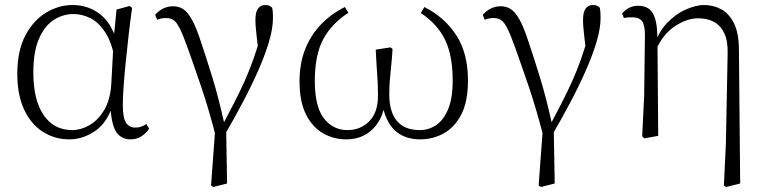

<svg xmlns="http://www.w3.org/2000/svg" viewBox="-20 -542 3054 766"><path d="M257 14Q198 14 150.5 -16.5Q103 -47 76 -105.5Q49 -164 49 -247Q49 -340 81.5 -401Q114 -462 164.5 -492Q215 -522 269 -522Q335 -522 383.5 -482Q432 -442 454 -349H462L440 -296Q428 -368 402 -409.5Q376 -451 342.5 -468.5Q309 -486 273 -486Q231 -486 194.5 -462.5Q158 -439 135.5 -387.5Q113 -336 113 -253Q113 -143 154 -83Q195 -23 268 -23Q302 -23 336 -42Q370 -61 395 -102Q420 -143 424 -207L434 -393L445 -504L497 -518L507 -511Q500 -461 493.5 -404.5Q487 -348 481.5 -293.5Q476 -239 473 -194.5Q470 -150 470 -123Q470 -71 483 -52Q496 -33 520 -33Q534 -33 544 -37Q554 -41 564 -47L575 -29Q563 -10 544 2Q525 14 501 14Q462 14 442.5 -17.5Q423 -49 420 -128H432Q408 -52 359 -19Q310 14 257 14Z M822 198 841 -60 843 10Q813 -107 783 -195Q753 -283 728 -353Q710 -403 697.5 -428Q685 -453 673 -461.5Q661 -470 642 -470Q622 -470 607 -463L599 -483Q613 -499 631 -508Q649 -517 671 -517Q693 -517 710.5 -506Q728 -495 745.5 -464Q763 -433 782 -374Q802 -315 827 -234Q852 -153 876 -44L882 -43L886 190L831 204ZM877 -5 861 -30Q890 -85 913.5 -130.5Q937 -176 956 -218.5Q975 -261 991.5 -307.5Q1008 -354 1023 -410L1014 -315Q1008 -361 1005 -387.5Q1002 -414 1000.5 -431Q999 -448 999 -462Q999 -494 1009.5 -508Q1020 -522 1038 -522Q1049 -522 1055 -519Q1061 -516 1066 -511Q1068 -501 1068.5 -491Q1069 -481 1069 -469Q1069 -429 1053 -375Q1037 -321 1009.5 -259Q982 -197 947.5 -132Q913 -67 877 -5Z M1361 14Q1310 14 1267.5 -11Q1225 -36 1200 -87Q1175 -138 1175 -217Q1175 -290 1198 -347Q1221 -404 1262 -446Q1303 -488 1356 -514L1370 -491Q1303 -448 1269.5 -385.5Q1236 -323 1236 -219Q1236 -116 1272.5 -69.5Q1309 -23 1366 -23Q1418 -23 1453 -58Q1488 -93 1488 -160Q1488 -203 1485 -243Q1482 -283 1479 -344L1538 -353L1546 -347Q1544 -309 1540.5 -277.5Q1537 -246 1535 -219Q1533 -192 1533 -166Q1533 -96 1563.5 -59.5Q1594 -23 1655 -23Q1690 -23 1719.5 -42.5Q1749 -62 1767.5 -105.5Q1786 -149 1786 -220Q1786 -322 1755 -384.5Q1724 -447 1659 -490L1673 -514Q1753 -474 1800 -402Q1847 -330 1847 -221Q1847 -137 1820.5 -85.5Q1794 -34 1750.5 -10Q1707 14 1657 14Q1592 14 1553.5 -23.5Q1515 -61 1503 -139H1516Q1512 -92 1491 -57.5Q1470 -23 1437 -4.5Q1404 14 1361 14Z M2129 198 2148 -60 2150 10Q2120 -107 2090 -195Q2060 -283 2035 -353Q2017 -403 2004.5 -428Q1992 -453 1980 -461.5Q1968 -470 1949 -470Q1929 -470 1914 -463L1906 -483Q1920 -499 1938 -508Q1956 -517 1978 -517Q2000 -517 2017.5 -506Q2035 -495 2052.5 -464Q2070 -433 2089 -374Q2109 -315 2134 -234Q2159 -153 2183 -44L2189 -43L2193 190L2138 204ZM2184 -5 2168 -30Q2197 -85 2220.5 -130.5Q2244 -176 2263 -218.5Q2282 -261 2298.5 -307.5Q2315 -354 2330 -410L2321 -315Q2315 -361 2312 -387.5Q2309 -414 2307.5 -431Q2306 -448 2306 -462Q2306 -494 2316.5 -508Q2327 -522 2345 -522Q2356 -522 2362 -519Q2368 -516 2373 -511Q2375 -501 2375.5 -491Q2376 -481 2376 -469Q2376 -429 2360 -375Q2344 -321 2316.5 -259Q2289 -197 2254.5 -132Q2220 -67 2184 -5Z M2542 2 2550 -161 2553 -402Q2553 -442 2541.5 -457.5Q2530 -473 2502 -473Q2494 -473 2486 -472.5Q2478 -472 2469 -470L2462 -488Q2471 -500 2487.5 -509.5Q2504 -519 2527 -519Q2551 -519 2568 -507.5Q2585 -496 2594 -466.5Q2603 -437 2603 -381V-377L2606 0L2551 10ZM2868 198 2876 30 2883 -330Q2884 -379 2869.5 -409.5Q2855 -440 2828.5 -454.5Q2802 -469 2766 -469Q2721 -469 2673.5 -438Q2626 -407 2598 -345L2588 -356H2590Q2605 -412 2640 -449Q2675 -486 2716 -504Q2757 -522 2788 -522Q2826 -522 2857.5 -505Q2889 -488 2908.5 -448.5Q2928 -409 2928 -342L2933 190L2877 204Z"/></svg>

Font: Noto Serif KR ExtraLight
Style: Regular
Weight: 200
Designer: Ryoko NISHIZUKA 西塚涼子 (kana & ideographs); Frank Grießhammer (Latin, Greek & Cyrillic); Wenlong ZHANG 张文龙 (bopomofo); San
Foundry: Adobe
Version: Version 2.002-H1;hotconv 1.1.0;makeotfexe 2.6.0